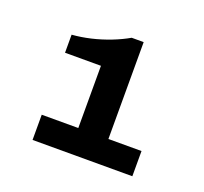

<svg xmlns="http://www.w3.org/2000/svg" viewBox="-74 -881 558 526"><g transform="rotate(20 205.0 -618.0)"><path d="M67.8 -440V-513.5H174.4V-694.9H69.7V-747.5Q96 -749.5 124.1 -756Q152.2 -762.6 179.2 -773.1Q206.3 -783.7 227.3 -795.9H262.2V-513.5H358.7V-440Z"/></g></svg>

Font: Archivo SemiBold SemiExpanded
Style: Regular
Weight: 600
Width: 6
Version: Version 2.001